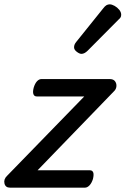

<svg xmlns="http://www.w3.org/2000/svg" viewBox="-35 -864 578 884"><path d="M11 0Q-10 0 -14.5 -19.5Q-19 -39 -2 -55L353 -420H134Q123 -420 119 -430Q115 -440 120 -460Q126 -480 135.5 -490Q145 -500 156 -500H470Q487 -500 494.5 -490Q502 -480 501 -467Q500 -454 491 -445L138 -80H379Q390 -80 394 -70.5Q398 -61 393 -40Q387 -21 377 -10.5Q367 0 356 0ZM340 -616Q331 -616 318.5 -625.5Q306 -635 306 -646Q306 -653 308.5 -659Q311 -665 316 -671L439 -824Q448 -836 455 -840Q462 -844 470 -844Q480 -844 492.5 -837Q505 -830 514 -819Q523 -808 523 -796Q523 -788 519.5 -783Q516 -778 510 -773L369 -631Q354 -616 340 -616Z"/></svg>

Font: Playwrite NO
Style: Regular
Weight: 400
Designer: Veronika Burian, José Scaglione
Foundry: TypeTogether
Version: Version 1.002